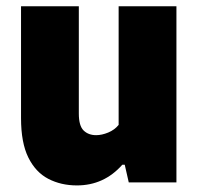

<svg xmlns="http://www.w3.org/2000/svg" viewBox="-20 -568 618 598"><path d="M219.5 9.5Q170 9.5 130.5 -11Q91 -31.5 68.2 -77.5Q45.5 -123.5 45.5 -200V-548.5H225.5V-214.5Q225.5 -176 240.5 -161.5Q255.5 -147 279.5 -147Q297 -147 317 -155.2Q337 -163.5 349.5 -179V-548.5H529.5V0H381L368.5 -55H361Q304 9.5 219.5 9.5Z"/></svg>

Font: Encode Sans SemiCondensed SemiCondensed ExtraBold
Style: Regular
Weight: 800
Width: 4
Designer: Multiple Designers
Foundry: Impallari Type
Version: Version 3.000; ttfautohint (v1.8.3) -l 8 -r 50 -G 200 -x 14 